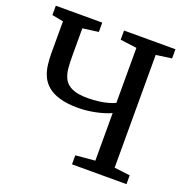

<svg xmlns="http://www.w3.org/2000/svg" viewBox="-131 -869 977 994"><g transform="rotate(20 357.5 -371.5)"><path d="M476.6 -321.1Q438.7 -304.4 390.6 -294.8Q342.4 -285.2 298.6 -285.2Q237.7 -285.2 196.7 -297.3Q155.7 -309.4 130.8 -330.4Q105.9 -351.4 93.4 -378.9Q80.8 -406.5 76.6 -437.9Q72.4 -469.4 72.4 -501.5V-679.6L9.9 -691.5V-743H265.8V-691.5L179 -679.9V-530.7Q179 -493.8 181.7 -461.3Q184.4 -428.7 197.5 -403.5Q210.6 -378.3 241.3 -364.1Q272 -349.9 327.4 -349.9Q360.8 -349.9 389.3 -353.8Q417.8 -357.7 440.2 -364.1Q462.5 -370.4 476.6 -377.4V-680.6L385.8 -692.4V-743H669V-692.4L583 -680.5V-59.2L669.7 -48.6V0H369.6V-49.6L476.6 -59.2Z"/></g></svg>

Font: Merriweather Light
Style: Regular
Weight: 300
Designer: Eben Sorkin
Foundry: Eben Sorkin
Version: Version 2.100